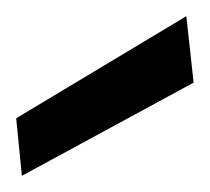

<svg xmlns="http://www.w3.org/2000/svg" viewBox="-20 -761 259 237"><path d="M7 -544 0 -615 210 -741 219 -659Z"/></svg>

Font: DM Sans 17pt Medium
Style: Regular
Weight: 500
Version: Version 4.004;gftools[0.9.30]